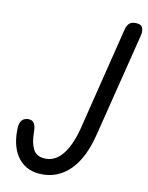

<svg xmlns="http://www.w3.org/2000/svg" viewBox="-86 -835 693 897"><g transform="rotate(10 260.5 -386.0)"><path d="M178 0Q105 0 65 -49Q25 -98 26 -184Q26 -207 32 -220Q38 -233 47.5 -238Q57 -243 68 -243Q80 -243 88 -238Q96 -233 100.5 -220Q105 -207 105 -184Q105 -136 121 -105.5Q137 -75 181 -75Q227 -75 261 -117.5Q295 -160 316 -239L439 -735Q444 -753 454.5 -763Q465 -773 487 -772Q511 -771 517 -757Q523 -743 519 -722L396 -230Q368 -115 311.5 -57.5Q255 0 178 0Z"/></g></svg>

Font: Edu TAS Beginner Medium
Style: Regular
Weight: 500
Version: Version 1.003